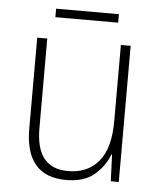

<svg xmlns="http://www.w3.org/2000/svg" viewBox="-49 -690 621 743"><g transform="rotate(5 261.0 -318.5)"><path d="M439 -529V0H408L404 -103H401Q385 -59 345.5 -24.5Q306 10 235 10Q76 10 76 -176V-529H115V-182Q115 -101 146.5 -63Q178 -25 239 -25Q315 -25 358 -76Q401 -127 401 -232V-529ZM383 -647V-614H139V-647Z"/></g></svg>

Font: Noto Sans Telugu SemiCondensed ExtraLight
Style: Regular
Weight: 200
Width: 4
Designer: Jelle Bosma - Monotype Design Team
Foundry: Monotype Imaging Inc.
Version: Version 2.005; ttfautohint (v1.8.4.7-5d5b)